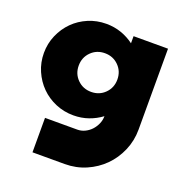

<svg xmlns="http://www.w3.org/2000/svg" viewBox="-134 -672 944 990"><g transform="rotate(20 338.0 -176.5)"><path d="M283 -553Q327 -553 365.5 -539.5Q404 -526 436 -502V-541H625V-97Q625 -36 601.5 18.5Q578 73 538 113Q498 153 444 176.5Q390 200 328 200H151V11H328Q350 11 369.5 1.5Q389 -8 403.5 -23.5Q418 -39 427 -59.5Q436 -80 436 -102Q404 -78 365.5 -64.5Q327 -51 283 -51Q231 -51 185 -70.5Q139 -90 105 -124Q71 -158 51 -204Q31 -250 31 -302Q31 -354 51 -400Q71 -446 105 -480Q139 -514 185 -533.5Q231 -553 283 -553ZM328 -408Q283 -408 252.5 -377.5Q222 -347 222 -302Q222 -257 252.5 -226.5Q283 -196 328 -196Q373 -196 403.5 -226.5Q434 -257 434 -302Q434 -347 403.5 -377.5Q373 -408 328 -408Z"/></g></svg>

Font: Afrihost Sans Black
Style: Regular
Weight: 900
Foundry: https://www.afrihost.com
Version: Version 1.000